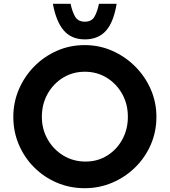

<svg xmlns="http://www.w3.org/2000/svg" viewBox="-20 -981 892 1009"><path d="M50 -367Q50 -443 79 -511Q108 -579 159.5 -631.5Q211 -684 279 -714Q347 -744 425 -744Q502 -744 570 -714Q638 -684 690.5 -631.5Q743 -579 772.5 -511Q802 -443 802 -367Q802 -289 772.5 -221Q743 -153 690.5 -101.5Q638 -50 570 -21Q502 8 425 8Q347 8 279 -21Q211 -50 159.5 -101.5Q108 -153 79 -221Q50 -289 50 -367ZM200 -367Q200 -302 230.5 -248.5Q261 -195 313 -163.5Q365 -132 430 -132Q493 -132 543.5 -163.5Q594 -195 623 -248.5Q652 -302 652 -367Q652 -434 622 -487.5Q592 -541 541 -572.5Q490 -604 426 -604Q362 -604 311 -572.5Q260 -541 230 -487.5Q200 -434 200 -367ZM426 -774Q356 -774 315.5 -820.5Q275 -867 258 -961H351Q360 -918 375.5 -892.5Q391 -867 426 -867Q461 -867 476 -892.5Q491 -918 500 -961H593Q577 -864 536.5 -819Q496 -774 426 -774Z"/></svg>

Font: Reem Kufi Fun
Style: Bold
Weight: 700
Designer: Khaled Hosny
Version: Version 1.005